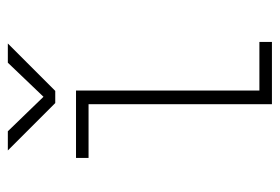

<svg xmlns="http://www.w3.org/2000/svg" viewBox="-132 -582 714 490"><g transform="rotate(-90 225.0 -337.0)"><path d="M239 -32H363V0H204V-468H67V-500H239ZM359 -674 238 -553H207L86 -674H135L223 -583L310 -674Z"/></g></svg>

Font: League Mono Thin Condensed
Style: Regular
Weight: 100
Width: 1
Designer: Tyler Finck
Foundry: The League of Moveable Type / Tyler Finck
Version: Version 2.300;RELEASE